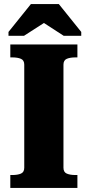

<svg xmlns="http://www.w3.org/2000/svg" viewBox="-20 -930 434 950"><path d="M100 -100V-610Q100 -632 83.5 -639Q67 -646 41 -646H31V-710H363V-646H353Q327 -646 310.5 -639Q294 -632 294 -610V-100Q294 -78 310.5 -71Q327 -64 353 -64H363V0H31V-64H41Q67 -64 83.5 -71Q100 -78 100 -100ZM271 -910H133L22 -772V-753H99L242 -845H153L295 -753H382V-772Z"/></svg>

Font: Roboto Serif 36pt
Style: Bold
Weight: 700
Version: Version 1.008